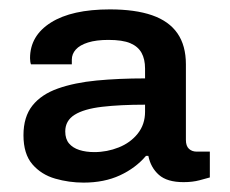

<svg xmlns="http://www.w3.org/2000/svg" viewBox="-20 -719 489 409"><path d="M158 -330Q127 -330 97.5 -338.5Q68 -347 49 -369Q30 -391 30 -431Q30 -470 49 -494Q68 -518 103.5 -530.5Q139 -543 186 -547.5Q233 -552 289 -552V-573Q289 -593 281.5 -606.5Q274 -620 257.5 -627Q241 -634 211 -634Q185 -634 167.5 -628.5Q150 -623 141.5 -613.5Q133 -604 133 -592V-582H46Q45 -584 44.5 -588Q44 -592 44 -595Q44 -643 88.5 -671Q133 -699 214 -699Q268 -699 304 -686.5Q340 -674 358 -648Q376 -622 376 -582V-421Q376 -408 382.5 -402Q389 -396 399 -396H427V-341Q420 -339 405 -335Q390 -331 371 -331Q336 -331 318.5 -346.5Q301 -362 296 -387H291Q269 -361 235.5 -345.5Q202 -330 158 -330ZM181 -395Q208 -395 233 -405Q258 -415 273.5 -434.5Q289 -454 289 -481V-496Q236 -496 197.5 -491.5Q159 -487 139 -474.5Q119 -462 119 -439Q119 -423 127 -413.5Q135 -404 149 -399.5Q163 -395 181 -395Z"/></svg>

Font: Archivo SemiExpanded SemiBold
Style: Regular
Weight: 600
Width: 6
Designer: Hector Gatti
Foundry: Omnibus-Type
Version: Version 2.001